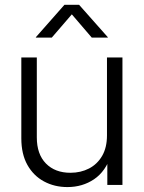

<svg xmlns="http://www.w3.org/2000/svg" viewBox="-20 -758 590 787"><path d="M256.3 8.8Q203.1 8.8 160.2 -14.4Q117.2 -37.6 92.3 -82Q67.4 -126.5 67.4 -190.9V-522.5H130.9V-194.8Q130.9 -126 168.2 -87.9Q205.6 -49.8 268.6 -49.8Q311 -49.8 345 -67.4Q378.9 -85 398.7 -119.1Q418.5 -153.3 418.5 -203.1V-522.5H481.9V0H419.9V-123.5H436Q413.1 -55.2 365.5 -23.2Q317.9 8.8 256.3 8.8ZM192.4 -604H127V-605.5L244.1 -738.3H304.2L421.9 -605.5V-604H356L274.4 -699.2Z"/></svg>

Font: Inter 28pt Light
Style: Regular
Weight: 300
Designer: Rasmus Andersson
Foundry: rsms
Version: Version 4.001;git-66647c0bb